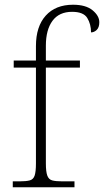

<svg xmlns="http://www.w3.org/2000/svg" viewBox="-20 -792 440 812"><path d="M34 0V-25H62Q90 -25 105.5 -29Q121 -33 126.5 -49.5Q132 -66 132 -101V-506H38V-536H132V-597Q132 -680 173.5 -726Q215 -772 289 -772Q343 -772 371.5 -748.5Q400 -725 400 -698Q400 -676 389 -665.5Q378 -655 365 -655Q365 -690 349 -716Q333 -742 285 -742Q230 -742 202 -704Q174 -666 174 -599V-536H318V-506H174V-101Q174 -66 180 -49.5Q186 -33 201 -29Q216 -25 244 -25H295V0Z"/></svg>

Font: Noto Serif ExtraLight
Style: Regular
Weight: 200
Designer: Monotype Design Team
Foundry: Monotype Imaging Inc.
Version: Version 2.015; ttfautohint (v1.8.4.7-5d5b)